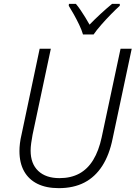

<svg xmlns="http://www.w3.org/2000/svg" viewBox="-20 -967 704 997"><path d="M285 10Q220 10 174.5 -12.5Q129 -35 105 -78Q81 -121 81 -183Q81 -201 83.5 -222.5Q86 -244 92 -269L186 -714H244L149 -267Q145 -246 142 -224Q139 -202 139 -185Q139 -117 178.5 -79.5Q218 -42 289 -42Q348 -42 391.5 -65.5Q435 -89 464 -136.5Q493 -184 508 -254L606 -714H664L565 -248Q548 -163 511 -105.5Q474 -48 418 -19Q362 10 285 10ZM411 -788Q404 -812 391 -839Q378 -866 363.5 -892Q349 -918 337 -937L338 -947H374Q386 -933 398.5 -914.5Q411 -896 423 -876.5Q435 -857 445 -839Q472 -867 503 -895.5Q534 -924 562 -947H602V-937Q583 -920 556.5 -893Q530 -866 505.5 -838Q481 -810 466 -788Z"/></svg>

Font: Noto Sans Display Light
Style: Italic
Weight: 300
Italic angle: -12°
Designer: Monotype Design Team
Foundry: Monotype Imaging Inc.
Version: Version 2.003